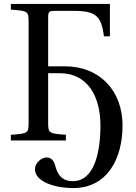

<svg xmlns="http://www.w3.org/2000/svg" viewBox="-20 -712 690 973"><path d="M35 0H314V-29C227 -35 224 -37 224 -93V-341H283C428 -341 489 -218 489 -76C489 60 458 206 349 206C288 206 270 165 260 128C253 103 241 86 216 86C189 86 157 115 157 145C157 207 253 241 351 241C524 241 601 92 601 -76C601 -252 486 -376 308 -376H224V-621C224 -654 228 -657 261 -657H352C468 -657 493 -630 507 -528H537V-692H35V-663C123 -657 125 -655 125 -599V-93C125 -37 123 -35 35 -29Z"/></svg>

Font: Lingua Franca
Style: Regular
Weight: 400
Version: Version 1.19